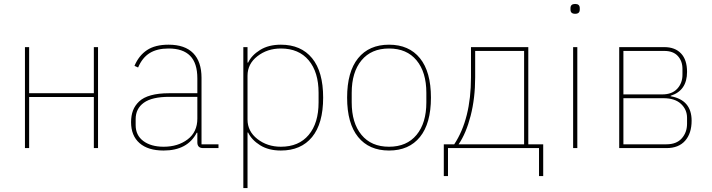

<svg xmlns="http://www.w3.org/2000/svg" viewBox="-20 -742 3567 962"><path d="M105 0V-505.9H126V-274.9H450.2V-505.9H471.2V0H450.2V-255.9H126V0Z M799.8 12.2Q721.7 12.2 679.2 -24.9Q636.7 -62 636.7 -129.9Q636.7 -162.6 646.2 -188Q655.8 -213.4 677 -233.6Q698.2 -253.9 736.1 -264.4Q773.9 -274.9 826.7 -274.9H968.8V-349.1Q968.8 -425.8 932.6 -462.4Q896.5 -499 824.7 -499Q767.1 -499 730 -476.1Q692.9 -453.1 671.9 -403.8L653.8 -412.1Q675.8 -463.9 716.6 -491Q757.3 -518.1 824.7 -518.1Q906.2 -518.1 948 -475.6Q989.7 -433.1 989.7 -352.1V-19H1074.7V0H997.6Q968.8 0 968.8 -28.8V-77.1H965.8Q919.4 12.2 799.8 12.2ZM799.8 -6.8Q871.6 -6.8 920.2 -43.7Q968.8 -80.6 968.8 -147.9V-256.8H827.6Q741.7 -256.8 700.7 -227.3Q659.7 -197.8 659.7 -145V-115.2Q659.7 -64 698.2 -35.4Q736.8 -6.8 799.8 -6.8Z M1199.2 200.2V-505.9H1220.2V-428.2H1223.1Q1240.7 -465.3 1283.2 -491.7Q1325.7 -518.1 1387.2 -518.1Q1488.3 -518.1 1543.7 -450.4Q1599.1 -382.8 1599.1 -252.9Q1599.1 -123 1543.7 -55.4Q1488.3 12.2 1387.2 12.2Q1325.7 12.2 1283.4 -14.2Q1241.2 -40.5 1223.1 -78.1H1220.2V200.2ZM1387.2 -6.8Q1477.1 -6.8 1526.6 -65.9Q1576.2 -125 1576.2 -229V-276.9Q1576.2 -380.9 1526.6 -439.9Q1477.1 -499 1387.2 -499Q1319.3 -499 1269.8 -460.4Q1220.2 -421.9 1220.2 -362.8V-143.1Q1220.2 -84 1269.8 -45.4Q1319.3 -6.8 1387.2 -6.8Z M2084.2 -55.7Q2029.3 12.2 1929.2 12.2Q1829.1 12.2 1774.2 -55.7Q1719.2 -123.5 1719.2 -252.9Q1719.2 -382.3 1774.2 -450.2Q1829.1 -518.1 1929.2 -518.1Q2029.3 -518.1 2084.2 -450.2Q2139.2 -382.3 2139.2 -252.9Q2139.2 -123.5 2084.2 -55.7ZM2116.2 -229V-276.9Q2116.2 -380.4 2067.1 -439.7Q2018.1 -499 1929.2 -499Q1840.3 -499 1791.3 -439.7Q1742.2 -380.4 1742.2 -276.9V-229Q1742.2 -125.5 1791.3 -66.2Q1840.3 -6.8 1929.2 -6.8Q2018.1 -6.8 2067.1 -66.2Q2116.2 -125.5 2116.2 -229Z M2203.6 140.1V-19H2255.9Q2339.8 -146 2339.8 -355V-505.9H2627V-19H2701.7V140.1H2680.7V0H2224.6V140.1ZM2277.8 -19H2606V-486.8H2360.8V-355Q2360.8 -250 2338.1 -161.9Q2315.4 -73.7 2277.8 -19Z M2861.8 -672.9Q2838.4 -672.9 2838.4 -693.8V-701.2Q2838.4 -722.2 2861.8 -722.2Q2884.8 -722.2 2884.8 -701.2V-693.8Q2884.8 -672.9 2861.8 -672.9ZM2851.6 0V-505.9H2872.6V0Z M3082.5 0V-505.9H3308.6Q3362.3 -505.9 3392.3 -474.1Q3422.4 -442.4 3422.4 -381.8Q3422.4 -288.1 3340.3 -262.2V-259.8Q3445.3 -241.2 3445.3 -137.2Q3445.3 -73.7 3412.8 -36.9Q3380.4 0 3319.3 0ZM3103.5 -269H3298.3Q3347.2 -269 3373.3 -297.4Q3399.4 -325.7 3399.4 -367.2V-397Q3399.4 -436 3376.2 -461.4Q3353 -486.8 3308.6 -486.8H3103.5ZM3103.5 -19H3319.3Q3369.6 -19 3396 -48.8Q3422.4 -78.6 3422.4 -122.1V-151.9Q3422.4 -192.9 3392.1 -221.4Q3361.8 -250 3303.7 -250H3103.5Z"/></svg>

Font: Anuphan Thin
Style: Regular
Weight: 250
Designer: Mike Abbink, Paul van der Laan, Pieter van Rosmalen, Mint Tantisuwanna
Foundry: Bold Monday; Cadson Demak
Version: Version 3.002;hotconv 1.0.109;makeotfexe 2.5.65596